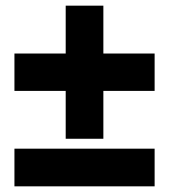

<svg xmlns="http://www.w3.org/2000/svg" viewBox="-20 -620 597 678"><path d="M526 -95H31V38H526ZM526 -431H345V-600H212V-431H31V-299H212V-130H345V-299H526Z"/></svg>

Font: Bluebird
Style: SfBd
Weight: 700
Designer: Jasper
Foundry: Cannot Into Space Fonts
Version: Version 0.98